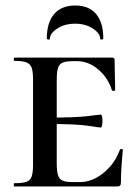

<svg xmlns="http://www.w3.org/2000/svg" viewBox="-20 -677 504 697"><path d="M32 -12Q62 -12 76 -17Q90 -22 95 -36.5Q100 -51 100 -81V-387Q100 -417 95 -431Q90 -445 76 -450.5Q62 -456 32 -456Q30 -456 30 -462Q30 -468 32 -468H386Q396 -468 396 -460L397 -398Q398 -379 398 -350Q398 -347 392.5 -347Q387 -347 386 -350Q372 -395 336.5 -425Q301 -455 260 -455H246Q219 -455 207 -449.5Q195 -444 190.5 -430Q186 -416 186 -386V-85Q186 -55 190.5 -41Q195 -27 207 -21.5Q219 -16 246 -16H270Q315 -16 356 -49.5Q397 -83 415 -133Q416 -136 421 -136Q426 -136 426 -133Q419 -61 419 -15Q419 -7 416 -3.5Q413 0 404 0H32Q30 0 30 -6Q30 -12 32 -12ZM148 -227V-250Q256 -250 298.5 -255.5Q341 -261 346 -261Q349 -261 350.5 -254Q352 -247 352 -239Q352 -230 350.5 -222Q349 -214 346 -214Q341 -214 298.5 -220.5Q256 -227 148 -227ZM150 -537Q150 -595 176.5 -626Q203 -657 253 -657Q303 -657 329 -626Q355 -595 355 -537Q355 -534 349.5 -533.5Q344 -533 344 -535Q344 -556 317 -573.5Q290 -591 253 -591Q215 -591 188 -573.5Q161 -556 161 -535Q161 -533 155.5 -533.5Q150 -534 150 -537Z"/></svg>

Font: Cormorant SC SemiBold
Style: Regular
Weight: 600
Designer: Christian Thalmann (Catharsis Fonts)
Foundry: Catharsis Fonts
Version: Version 4.000